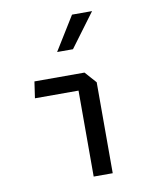

<svg xmlns="http://www.w3.org/2000/svg" viewBox="-88 -877 797 948"><g transform="rotate(-10 310.0 -403.0)"><path d="M313 -637 438.5 -806H338L233.5 -637ZM304.5 0H400V-456L349 -513.5H98L86 -431H304.5Z"/></g></svg>

Font: FontWithASyntaxHighlighterNightOwl
Style: Regular
Weight: 400
Designer: Riley Cran & the Lettermatic Team
Foundry: Lettermatic
Version: Version 1.000 (FontWithASyntaxHighlighterNightOwl)